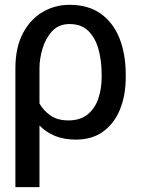

<svg xmlns="http://www.w3.org/2000/svg" viewBox="-20 -558 574 781"><path d="M42.6 203.1V-279.8Q42.6 -364.3 72.8 -421.9Q103 -479.4 153.1 -508.9Q203.1 -538.4 262.8 -538.4Q339.5 -538.4 390.3 -502Q441.1 -465.6 466.3 -401.5Q491.5 -337.4 491.5 -254.3V-244.3Q491.5 -170.5 468.2 -113.1Q445 -55.8 399.7 -22.9Q354.4 9.9 288.4 9.9Q240.8 9.9 204 -5Q167.3 -19.9 140.6 -47.6V203.1ZM140.6 -279.8V-136.7Q158 -106.9 186.3 -87.5Q214.5 -68.2 258.5 -68.2Q306.1 -68.2 335.9 -92.2Q365.8 -116.1 379.6 -156.1Q393.5 -196 393.5 -244.3V-254.3Q393.5 -309.7 380.9 -356.5Q368.3 -403.4 339.7 -431.8Q311.1 -460.2 262.8 -460.2Q219.5 -460.2 192.5 -431.5Q165.5 -402.7 153.1 -360.8Q140.6 -318.9 140.6 -279.8Z"/></svg>

Font: Interface
Style: Regular
Weight: 400
Designer: Rasmus Andersson
Foundry: rsms
Version: Version 1.8